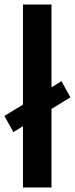

<svg xmlns="http://www.w3.org/2000/svg" viewBox="-42 -828 332 848"><path d="M269 -398 185.5 -347V0H59.5V-270.5L17 -244.5L-22.5 -316L59.5 -366V-808H185.5V-442.5L229.5 -469.5Z"/></svg>

Font: Encode Sans Semi Condensed SmBd
Style: Regular
Weight: 600
Width: 4
Designer: Multiple Designers
Foundry: Impallari Type
Version: Version 2.000